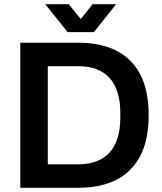

<svg xmlns="http://www.w3.org/2000/svg" viewBox="-20 -888 768 908"><path d="M76 0V-686H351Q455 -686 529 -649Q603 -612 643 -536.5Q683 -461 683 -343Q683 -226 643 -150Q603 -74 529 -37Q455 0 351 0ZM206 -111H351Q399 -111 436 -125Q473 -139 498 -166.5Q523 -194 536 -235.5Q549 -277 549 -332V-353Q549 -409 536 -450.5Q523 -492 498 -519.5Q473 -547 436 -561Q399 -575 351 -575H206ZM194 -868H305L390 -764L334 -763L418 -868H529L424 -736H300Z"/></svg>

Font: Archivo SemiBold
Style: Regular
Weight: 600
Designer: Hector Gatti
Foundry: Omnibus-Type
Version: Version 2.001